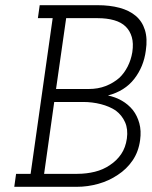

<svg xmlns="http://www.w3.org/2000/svg" viewBox="-20 -720 585 740"><path d="M42 -50 35 0H276Q318 0 359 -11.5Q400 -23 434 -46Q468 -68 491 -101.5Q514 -135 520 -180Q525 -216 517 -245Q509 -274 492 -296Q474 -318 449.5 -332Q425 -346 396 -352Q461 -369 497.5 -416Q534 -463 542 -525Q549 -571 538.5 -604.5Q528 -638 503 -659Q478 -680 440.5 -690Q403 -700 356 -700H133L126 -650H183L98 -50ZM189 -327H300Q336 -327 369 -318.5Q402 -310 426 -294Q450 -276 462 -249Q474 -222 469 -186Q464 -151 447 -126Q430 -101 404 -84Q378 -66 345.5 -58Q313 -50 278 -50H150ZM235 -650H357Q392 -650 420 -642Q448 -634 465 -617Q481 -601 488 -577Q495 -553 490 -519Q485 -489 472 -463.5Q459 -438 440 -420Q417 -400 387.5 -388.5Q358 -377 322 -377H196Z"/></svg>

Font: Josefin Slab Medium
Style: Italic
Weight: 500
Italic angle: -12°
Version: Version 2.000